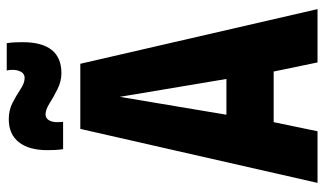

<svg xmlns="http://www.w3.org/2000/svg" viewBox="-216 -745 961 569"><g transform="rotate(-90 264.5 -460.5)"><path d="M7 0 167 -703H360L522 0H364L337 -130H187L160 0ZM209 -270H315L262 -586ZM107 -754Q105 -766 104.5 -778.5Q104 -791 104 -801Q104 -855 127.5 -885Q151 -915 196 -915Q223 -915 245 -903.5Q267 -892 285 -880Q303 -868 318 -868Q330 -868 336 -878.5Q342 -889 342 -904Q342 -914 340 -921H421Q423 -909 423.5 -897Q424 -885 424 -874Q424 -759 332 -759Q308 -759 285 -770.5Q262 -782 243 -794Q224 -806 210 -806Q199 -806 193 -796.5Q187 -787 187 -772Q187 -761 188 -754Z"/></g></svg>

Font: Georama SemiCondensed
Style: Bold
Weight: 700
Width: 4
Designer: Jean-Baptiste Levee
Foundry: Production Type
Version: Version 1.000